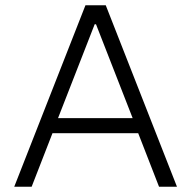

<svg xmlns="http://www.w3.org/2000/svg" viewBox="-20 -708 723 728"><path d="M34 0H100L179 -203H504L583 0H651L381 -688H304ZM200 -260 339 -616H344L483 -260Z"/></svg>

Font: Saira UNSAM Light SC
Style: Regular
Weight: 300
Designer: Hector Gatti with collaboration of the Omnibus-Type team
Foundry: Omnibus-Type
Version: Version 1.072;PS 001.072;hotconv 1.0.88;makeotf.lib2.5.64775